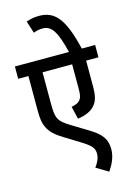

<svg xmlns="http://www.w3.org/2000/svg" viewBox="-156 -971 845 1234"><g transform="rotate(-15 267.0 -354.0)"><path d="M534 -540V-622H445C395 -835 335 -896 234 -896C201 -896 175 -891 148 -881L174 -800C191 -807 211 -812 235 -812C294 -812 325 -764 360 -622H0V-540H68V-311C68 -256 73 -225 86 -198C104 -159 138 -130 185 -102L279 -44C352 0 365 21 365 56C365 87 349 116 331 140L411 188C435 153 461 106 461 51C461 -12 435 -53 358 -99L250 -165C171 -213 162 -233 162 -334V-540H359V-375C359 -330 353 -315 339 -300C328 -288 310 -282 285 -277L305 -193C358 -200 397 -218 420 -246C444 -274 452 -308 452 -373V-540Z"/></g></svg>

Font: Noto Sans SemiCondensed Medium
Style: Regular
Weight: 500
Width: 4
Designer: Monotype Design Team
Foundry: Monotype Imaging Inc.
Version: Version 2.013